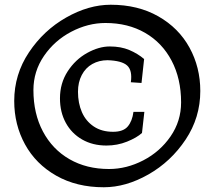

<svg xmlns="http://www.w3.org/2000/svg" viewBox="-20 -780 905 810"><path d="M40 -354Q40 -466 102 -559Q164 -652 259 -706Q354 -760 447 -760Q562 -760 648 -711Q734 -662 779.5 -579Q825 -496 825 -396Q825 -284 763 -191Q701 -98 606 -44Q511 10 418 10Q303 10 217 -39Q131 -88 85.5 -171Q40 -254 40 -354ZM744 -348Q744 -448 704 -524Q664 -600 592 -641.5Q520 -683 425 -683Q351 -683 280.5 -646Q210 -609 165.5 -544Q121 -479 121 -400Q121 -301 161 -225.5Q201 -150 273 -108.5Q345 -67 440 -67Q514 -67 584.5 -103.5Q655 -140 699.5 -204.5Q744 -269 744 -348ZM233 -365Q233 -429 265.5 -479Q298 -529 347.5 -556.5Q397 -584 443 -584Q490 -584 525.5 -569Q561 -554 588 -531L577 -430L532 -433Q539 -483 516.5 -503.5Q494 -524 434 -526Q398 -526 369.5 -510Q341 -494 325 -463.5Q309 -433 309 -393Q309 -345 325.5 -307Q342 -269 375.5 -246.5Q409 -224 457 -224Q500 -224 519 -246.5Q538 -269 543 -308H589L579 -219Q557 -199 516 -182.5Q475 -166 429 -166Q371 -166 326.5 -191.5Q282 -217 257.5 -262Q233 -307 233 -365Z"/></svg>

Font: TMT Limkin
Style: Regular
Weight: 400
Designer: Gabriel Drozdov
Version: Version 1.000;Glyphs 3.1.2 (3151)